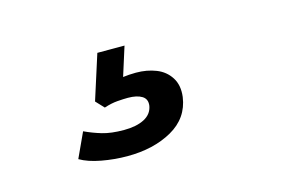

<svg xmlns="http://www.w3.org/2000/svg" viewBox="-44 -105 588 389"><g transform="rotate(-15 250.0 89.0)"><path d="M184 198Q157 198 130 193Q103 188 86 178L110 126Q127 134 145.5 139.5Q164 145 191 145Q217 145 233.5 136.5Q250 128 253 111Q255 97 244.5 90.5Q234 84 215 84Q206 84 193 85Q180 86 165 91L149 74L179 -20H236L211 59L187 47Q199 43 214.5 41Q230 39 244 39Q267 39 286 46.5Q305 54 315.5 70.5Q326 87 323 111Q317 154 278 176Q239 198 184 198Z"/></g></svg>

Font: Nunito Sans 7pt SemiBold
Style: Italic
Weight: 600
Italic angle: -9°
Designer: Vernon Adams
Foundry: Vernon Adams
Version: Version 3.101;gftools[0.9.27]